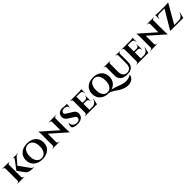

<svg xmlns="http://www.w3.org/2000/svg" viewBox="645 -2879 5391 5391"><g transform="rotate(-45 3340.0 -184.0)"><path d="M311.5 -9.8V0H35.6V-9.8H45.9Q68.8 -9.8 85 -25.1Q101.1 -40.5 101.6 -63V-537.1Q101.1 -559.6 85 -575Q68.8 -590.3 45.9 -590.3H35.2V-600.1H312V-590.3H301.3Q278.8 -590.3 262.5 -575.2Q246.1 -560.1 245.6 -538.1V-63Q246.1 -40.5 262.2 -25.1Q278.3 -9.8 301.3 -9.8ZM395 -359.4 605.5 -66.9Q626 -38.1 647 -23.9Q668 -9.8 695.3 -9.3V0H618.2Q478.5 0 419.9 -77.1Q413.1 -86.9 375.7 -138.9Q338.4 -190.9 306.6 -235.4Q274.9 -279.8 274.9 -280.3L480.5 -551.8Q491.2 -565.9 484.4 -578.6Q477.5 -591.3 460 -591.3H451.7V-600.1H655.3V-591.3H651.4Q597.2 -591.3 561 -555.2Z M1025.9 -612.8Q1131.8 -612.8 1211.9 -575.2Q1292 -537.6 1336.2 -466.3Q1380.4 -395 1380.4 -299.8Q1380.4 -156.2 1283.2 -71.5Q1186 13.2 1025.9 13.2Q866.2 13.2 769.3 -71.5Q672.4 -156.2 672.4 -299.8Q672.4 -443.8 769.3 -528.3Q866.2 -612.8 1025.9 -612.8ZM1025.9 -26.4Q1117.7 -26.4 1172.1 -100.1Q1226.6 -173.8 1226.6 -299.8Q1226.6 -426.3 1172.1 -499.8Q1117.7 -573.2 1025.9 -573.2Q934.6 -573.2 880.1 -499.8Q825.7 -426.3 825.7 -299.8Q825.7 -173.8 880.1 -100.1Q934.6 -26.4 1025.9 -26.4Z M1882.8 -600.1H2163.6V-589.8H2146.5Q2124 -589.8 2108.2 -575.7Q2092.3 -561.5 2091.3 -540.5V-103.5Q2091.3 -72.3 2094 -43.2Q2096.7 -14.2 2099.1 -0.5L2102.1 13.2H2093.3L1633.8 -391.6V-61Q1634.3 -39.1 1650.1 -24.4Q1666 -9.8 1689 -9.8H1705.6V0H1425.8V-9.8H1442.4Q1465.3 -9.8 1481.2 -24.4Q1497.1 -39.1 1497.1 -61V-500.5Q1497.1 -530.8 1494.4 -559.1Q1491.7 -587.4 1488.8 -600.6L1486.3 -613.8L1496.1 -613.3L1954.1 -210V-539.1Q1954.1 -561 1938.5 -575.4Q1922.9 -589.8 1899.9 -589.8H1882.8Z M2415 -415.5 2573.2 -318.4Q2661.1 -264.6 2655.3 -168.5Q2650.4 -83.5 2587.6 -35.2Q2524.9 13.2 2420.4 13.2Q2356.9 13.2 2307.4 -1.7Q2257.8 -16.6 2235.8 -40.5Q2225.1 -69.8 2232.4 -116.7Q2239.7 -163.6 2258.3 -192.4H2266.1Q2261.7 -122.6 2307.6 -74.5Q2353.5 -26.4 2431.6 -26.9Q2487.8 -27.3 2517.6 -53Q2547.4 -78.6 2547.4 -117.7Q2547.4 -142.6 2530.3 -162.4Q2513.2 -182.1 2472.7 -207.5L2330.1 -297.9Q2231 -360.8 2241.7 -461.4Q2248 -532.2 2296.6 -572.5Q2345.2 -612.8 2422.4 -612.8Q2480.5 -612.8 2552.2 -603.5H2606.4L2592.3 -472.7H2584Q2584 -518.6 2551.3 -545.7Q2518.6 -572.8 2459.5 -572.8Q2412.1 -572.8 2382.1 -551Q2352.1 -529.3 2350.1 -495.1Q2349.1 -481.9 2353.3 -470.7Q2357.4 -459.5 2367.9 -449.5Q2378.4 -439.5 2387.9 -432.9Q2397.5 -426.3 2415 -415.5Z M3234.9 -184.1 3196.3 0H3193.8H2725.6V-10.3H2737.8Q2759.8 -10.3 2775.6 -25.4Q2791.5 -40.5 2792 -62.5V-538.1Q2791.5 -560.5 2775.9 -575.4Q2760.3 -590.3 2737.8 -590.3H2725.6V-600.1H3077.6Q3104.5 -600.1 3136.7 -605Q3168.9 -609.9 3181.6 -615.2V-456.1H3171.4V-465.3Q3171.4 -508.8 3147.2 -534.2Q3123 -559.6 3080.1 -560.1H2936V-317.4H3049.8Q3084.5 -317.9 3105.5 -340.1Q3126.5 -362.3 3126.5 -396.5V-402.8H3136.7V-191.4H3126.5V-198.2Q3126.5 -231.9 3106 -254.2Q3085.4 -276.4 3051.3 -277.3H2936V-40H3056.6Q3118.7 -40.5 3161.9 -78.4Q3205.1 -116.2 3225.1 -184.1Z M4425.3 60.1 4430.7 63Q4427.7 139.2 4366.5 190.9Q4305.2 242.7 4204.3 247.1Q4103.5 251.5 3973.1 187Q3933.6 166.5 3884.5 133.8Q3835.4 101.1 3802.2 78.1Q3769 55.2 3727.5 35.9Q3686 16.6 3649.9 13.2H3646.5Q3490.2 13.2 3396 -71.5Q3301.8 -156.2 3301.8 -299.8Q3301.8 -443.8 3396 -528.3Q3490.2 -612.8 3646.5 -612.8Q3803.2 -612.8 3897.5 -528.3Q3991.7 -443.8 3991.7 -299.8Q3991.7 -188.5 3934.1 -111.8Q3876.5 -35.2 3774.4 -4.9Q3813 2.4 3857.4 16.1Q3901.9 29.8 3929.4 39.8Q3957 49.8 4034.2 79.1Q4152.8 124.5 4254.6 119.9Q4356.4 115.2 4425.3 60.1ZM3455.1 -299.8Q3455.1 -173.8 3506.8 -100.1Q3558.6 -26.4 3646.5 -26.4Q3734.4 -26.4 3786.1 -100.1Q3837.9 -173.8 3837.9 -299.8Q3837.9 -426.8 3786.4 -500Q3734.9 -573.2 3646.5 -573.2Q3558.6 -573.2 3506.8 -499.8Q3455.1 -426.3 3455.1 -299.8Z M4527.8 -600.1H4712.9V-589.8H4699.2Q4680.2 -589.8 4667 -578.4Q4653.8 -566.9 4653.3 -548.8V-218.3Q4653.3 -109.4 4587.4 -48.1Q4521.5 13.2 4401.9 13.2Q4259.8 13.2 4187.3 -46.9Q4114.7 -106.9 4114.7 -216.3V-547.9Q4114.7 -566.4 4101.6 -578.1Q4088.4 -589.8 4069.3 -589.8H4055.7V-600.1H4318.4V-589.8H4304.2Q4285.2 -589.8 4272.2 -578.1Q4259.3 -566.4 4259.3 -547.9V-222.7Q4259.3 -130.9 4302 -78.9Q4344.7 -26.9 4420.4 -26.9Q4498.5 -26.9 4542.5 -75.7Q4586.4 -124.5 4587.4 -211.4V-548.3Q4586.9 -566.9 4574 -578.4Q4561 -589.8 4542 -589.8H4527.8Z M5275.4 -184.1 5236.8 0H5234.4H4766.1V-10.3H4778.3Q4800.3 -10.3 4816.2 -25.4Q4832 -40.5 4832.5 -62.5V-538.1Q4832 -560.5 4816.4 -575.4Q4800.8 -590.3 4778.3 -590.3H4766.1V-600.1H5118.2Q5145 -600.1 5177.2 -605Q5209.5 -609.9 5222.2 -615.2V-456.1H5211.9V-465.3Q5211.9 -508.8 5187.7 -534.2Q5163.6 -559.6 5120.6 -560.1H4976.6V-317.4H5090.3Q5125 -317.9 5146 -340.1Q5167 -362.3 5167 -396.5V-402.8H5177.2V-191.4H5167V-198.2Q5167 -231.9 5146.5 -254.2Q5126 -276.4 5091.8 -277.3H4976.6V-40H5097.2Q5159.2 -40.5 5202.4 -78.4Q5245.6 -116.2 5265.6 -184.1Z M5772.9 -600.1H6053.7V-589.8H6036.6Q6014.2 -589.8 5998.3 -575.7Q5982.4 -561.5 5981.4 -540.5V-103.5Q5981.4 -72.3 5984.1 -43.2Q5986.8 -14.2 5989.3 -0.5L5992.2 13.2H5983.4L5523.9 -391.6V-61Q5524.4 -39.1 5540.3 -24.4Q5556.2 -9.8 5579.1 -9.8H5595.7V0H5315.9V-9.8H5332.5Q5355.5 -9.8 5371.3 -24.4Q5387.2 -39.1 5387.2 -61V-500.5Q5387.2 -530.8 5384.5 -559.1Q5381.8 -587.4 5378.9 -600.6L5376.5 -613.8L5386.2 -613.3L5844.2 -210V-539.1Q5844.2 -561 5828.6 -575.4Q5813 -589.8 5790 -589.8H5772.9Z M6655.8 -183.6H6666L6623 0H6108.4V-8.3L6437.5 -561H6224.1Q6181.2 -560.5 6157 -535.2Q6132.8 -509.8 6132.8 -466.3V-457.5H6122.6V-616.2Q6135.3 -610.8 6169.4 -606.2Q6203.6 -601.6 6231.9 -601.1H6525.9Q6554.2 -601.1 6586.9 -605Q6619.6 -608.9 6628.4 -612.8V-605L6303.7 -39.6H6477.1Q6543.9 -40 6588.9 -77.6Q6633.8 -115.2 6655.8 -183.6Z"/></g></svg>

Font: Cinzel Bold
Style: Regular
Weight: 700
Designer: Natanael Gama
Version: Version 1.001;PS 001.001;hotconv 1.0.56;makeotf.lib2.0.21325